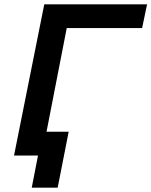

<svg xmlns="http://www.w3.org/2000/svg" viewBox="-20 -720 701 889"><path d="M45 0 185 -700H661L638 -590H289L174 0ZM127 149 156 0H45L68 -110H298L247 149Z"/></svg>

Font: Montserrat SemiBold
Style: Italic
Weight: 600
Italic angle: -11.3°
Designer: Julieta Ulanovsky
Foundry: Julieta Ulanovsky
Version: Version 9.000; ttfautohint (v1.8.4.7-5d5b)